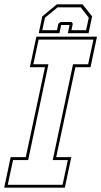

<svg xmlns="http://www.w3.org/2000/svg" viewBox="-44 -870 470 890"><path d="M-24.5 0 5.5 -141.5H75.5L164.5 -558.5H94.5L124.5 -700H405.5L375.5 -558.5H305.5L216.5 -141.5H286.5L256.5 0ZM-8 -13.5H246L270.5 -128H200.5L294.5 -572H364.5L389 -686.5H135L110.5 -572H180.5L86.5 -128H16.5ZM338.5 -850 383 -794 366.5 -716H270.5L278.5 -754H239.5L231.5 -716H135.5L152 -794L219.5 -850ZM330 -836H223L164.5 -788L152 -730H220L226.5 -760L236.5 -768H287.5L293.5 -760L287 -730H355L367.5 -788Z"/></svg>

Font: Tourney Condensed Thin
Style: Italic
Weight: 100
Width: 3
Italic angle: -12°
Designer: Tyler Finck
Foundry: Etcetera Type Co
Version: Version 1.010; ttfautohint (v1.8.3)